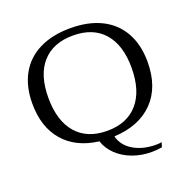

<svg xmlns="http://www.w3.org/2000/svg" viewBox="-151 -857 1168 1182"><g transform="rotate(-20 432.5 -266.0)"><path d="M686 145Q704 145 722 142L713 172Q677 178 644 178Q579 178 520.5 156.5Q462 135 421 95.5Q380 56 364 6Q217 -12 136 -105.5Q55 -199 55 -353Q55 -465 100 -545.5Q145 -626 230 -668Q315 -710 433 -710Q551 -710 635.5 -668Q720 -626 765 -545.5Q810 -465 810 -353Q810 -188 718 -93.5Q626 1 461 9Q477 72 538 108.5Q599 145 686 145ZM433 -38Q563 -38 634 -120Q705 -202 705 -353Q705 -501 634.5 -581.5Q564 -662 433 -662Q302 -662 231 -582Q160 -502 160 -353Q160 -202 231 -120Q302 -38 433 -38Z"/></g></svg>

Font: Fahkwang
Style: Regular
Weight: 400
Version: Version 1.000; ttfautohint (v1.6)